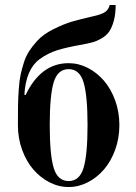

<svg xmlns="http://www.w3.org/2000/svg" viewBox="-20 -740 548 772"><path d="M196 -409.5Q180 -357 180 -237Q180 -117 196 -64.5Q212 -12 256 -12Q300 -12 316 -65Q332 -118 332 -237Q332 -356 316 -409Q300 -462 256 -462Q212 -462 196 -409.5ZM52 -237Q52 -288 52.5 -317Q53 -346 55.5 -382Q58 -418 63 -440.5Q68 -463 76 -488.5Q84 -514 97 -534Q110 -554 128 -574Q153 -602 195.5 -623Q238 -644 269 -653Q300 -662 352 -674Q389 -682 403 -692Q417 -702 421 -720H445Q445 -683 437.5 -656Q430 -629 419 -613Q408 -597 389 -586Q370 -575 354 -570.5Q338 -566 312 -561Q248 -550 210 -538Q172 -526 139 -502Q84 -461 78 -359L83 -358Q144 -486 256 -486Q296 -486 333 -467Q370 -448 398 -415.5Q426 -383 443 -336.5Q460 -290 460 -237Q460 -184 443 -137.5Q426 -91 398 -58.5Q370 -26 333 -7Q296 12 256 12Q216 12 179 -7Q142 -26 114 -58.5Q86 -91 69 -137.5Q52 -184 52 -237Z"/></svg>

Font: Old Standard TT
Style: Bold
Weight: 700
Designer: Alexey Kryukov <alexios@thessalonica.org.ru>
Version: Version 2.2